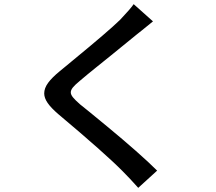

<svg xmlns="http://www.w3.org/2000/svg" viewBox="-20 -833 1040 925"><path d="M664 -687 640 -668Q630 -660 516 -567Q484 -541 444 -509Q404 -477 364 -443Q341 -424 331 -411.5Q321 -399 321 -388Q321 -377 331.5 -364Q342 -351 366 -330L412 -293Q428 -280 499.5 -221Q571 -162 634 -106.5Q697 -51 737 -11L646 72Q606 27 570 -9Q486 -94 261 -283Q226 -313 209.5 -337Q193 -361 193 -383Q193 -408 211.5 -433.5Q230 -459 269 -491Q282 -502 296.5 -513.5Q311 -525 326 -538Q504 -684 559 -738Q611 -793 624 -813L717 -730Q706 -722 664 -687Z"/></svg>

Font: Sinter Medium
Style: Regular
Weight: 500
Foundry: Adobe & rsms
Version: Version 1.000